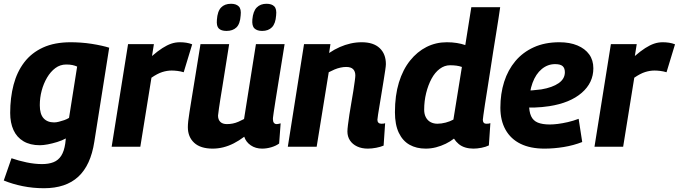

<svg xmlns="http://www.w3.org/2000/svg" viewBox="-34 -778 3599 1018"><path d="M-14 179 27 61Q64 74 107 83Q150 92 189 92Q224 92 249.5 82Q275 72 290.5 48Q306 24 312 -17L315 -44Q295 -33 269 -25Q243 -17 219 -12.5Q195 -8 177 -8Q126 -8 90.5 -29Q55 -50 37.5 -88.5Q20 -127 20 -179Q20 -260 38 -328.5Q56 -397 94.5 -447.5Q133 -498 194 -526Q255 -554 341 -554Q366 -554 395 -552Q424 -550 452.5 -545.5Q481 -541 505.5 -535.5Q530 -530 545 -525L466 -26Q447 98 381 159Q315 220 199 220Q141 220 86.5 209Q32 198 -14 179ZM375 -425Q364 -430 350.5 -433Q337 -436 317 -436Q285 -436 259.5 -417Q234 -398 215.5 -366.5Q197 -335 187 -297.5Q177 -260 177 -220Q177 -173 197 -151Q217 -129 253 -129Q264 -129 278 -132.5Q292 -136 306.5 -141Q321 -146 332 -153Z M782 -544 772 -481Q802 -507 827 -523Q852 -539 874 -546.5Q896 -554 920 -554Q937 -554 953.5 -551.5Q970 -549 985 -543L940 -395Q923 -400 906.5 -402Q890 -404 876 -404Q852 -404 826.5 -396Q801 -388 769 -366L710 0H558L645 -544Z M1094 10Q1029 10 995.5 -21Q962 -52 962 -104Q962 -117 964 -136Q966 -155 971 -185.5Q976 -216 983.5 -263.5Q991 -311 1002.5 -380Q1014 -449 1029 -544H1181Q1169 -470 1160.5 -415Q1152 -360 1145.5 -321Q1139 -282 1134.5 -253.5Q1130 -225 1127 -204Q1124 -183 1122 -165Q1122 -144 1134 -132Q1146 -120 1169 -120Q1185 -120 1200 -123Q1215 -126 1230 -132.5Q1245 -139 1260 -147L1323 -544H1475Q1457 -431 1445 -358Q1433 -285 1426.5 -243Q1420 -201 1417 -181Q1414 -161 1413.5 -155Q1413 -149 1413 -147Q1413 -133 1418.5 -126.5Q1424 -120 1433 -120Q1436 -120 1441.5 -121Q1447 -122 1454 -124L1446 -17Q1428 -4 1403.5 3Q1379 10 1356 10Q1321 10 1295.5 -7.5Q1270 -25 1261 -53Q1233 -32 1205.5 -18Q1178 -4 1150 3Q1122 10 1094 10ZM1356 -614Q1329 -614 1315 -627.5Q1301 -641 1304 -675Q1308 -719 1327.5 -738.5Q1347 -758 1379 -758Q1407 -758 1420.5 -744Q1434 -730 1430 -696Q1427 -653 1408 -633.5Q1389 -614 1356 -614ZM1167 -614Q1139 -614 1126 -627Q1113 -640 1116 -673Q1119 -718 1138 -738Q1157 -758 1191 -758Q1218 -758 1232 -744Q1246 -730 1242 -696Q1239 -651 1219.5 -632.5Q1200 -614 1167 -614Z M1578 -544H1718L1711 -497Q1739 -516 1767.5 -528.5Q1796 -541 1825 -547.5Q1854 -554 1884 -554Q1946 -554 1979 -523Q2012 -492 2012 -438Q2012 -429 2008.5 -405.5Q2005 -382 2000 -351Q1995 -320 1989.5 -286.5Q1984 -253 1979 -222.5Q1974 -192 1970.5 -170.5Q1967 -149 1967 -143Q1967 -133 1972.5 -127.5Q1978 -122 1988 -122Q1993 -122 1998.5 -122.5Q2004 -123 2008 -125L2000 -6Q1984 1 1960.5 5.5Q1937 10 1916 10Q1884 10 1859.5 -1.5Q1835 -13 1821.5 -33.5Q1808 -54 1808 -81Q1808 -93 1811 -116.5Q1814 -140 1818.5 -170.5Q1823 -201 1829 -234Q1835 -267 1839.5 -296.5Q1844 -326 1847 -348Q1850 -370 1850 -378Q1850 -399 1838.5 -411Q1827 -423 1801 -423Q1787 -423 1771 -419.5Q1755 -416 1739.5 -409.5Q1724 -403 1709 -395L1645 0H1492Z M2476 10Q2453 10 2433 4Q2413 -2 2398 -14.5Q2383 -27 2373 -43Q2354 -28 2329.5 -16Q2305 -4 2278 3Q2251 10 2223 10Q2174 10 2137.5 -10.5Q2101 -31 2080.5 -74Q2060 -117 2060 -183Q2060 -272 2081 -340.5Q2102 -409 2140 -456.5Q2178 -504 2227.5 -529Q2277 -554 2335 -554Q2364 -554 2388.5 -550Q2413 -546 2433 -539L2465 -740H2618Q2615 -719 2609.5 -682.5Q2604 -646 2596.5 -600.5Q2589 -555 2581 -504.5Q2573 -454 2565.5 -404Q2558 -354 2550.5 -308Q2543 -262 2537.5 -226Q2532 -190 2529 -168Q2526 -146 2526 -143Q2526 -133 2530.5 -127.5Q2535 -122 2546 -122Q2551 -122 2556 -122.5Q2561 -123 2566 -125L2558 -7Q2542 1 2519 5.5Q2496 10 2476 10ZM2285 -122Q2306 -122 2329 -128Q2352 -134 2370 -144L2415 -423Q2401 -428 2385.5 -430Q2370 -432 2352 -432Q2323 -432 2297.5 -413Q2272 -394 2254 -360.5Q2236 -327 2225.5 -284.5Q2215 -242 2215 -196Q2215 -173 2224 -156Q2233 -139 2249 -130.5Q2265 -122 2285 -122Z M2744 -299Q2764 -297 2788.5 -299Q2813 -301 2836 -304Q2895 -314 2928 -337Q2961 -360 2961 -395Q2961 -417 2949 -427.5Q2937 -438 2909 -438Q2870 -438 2838.5 -412Q2807 -386 2789.5 -338.5Q2772 -291 2771 -226Q2771 -186 2782 -162Q2793 -138 2817.5 -128Q2842 -118 2881 -118Q2900 -118 2924 -121Q2948 -124 2976.5 -130.5Q3005 -137 3034 -148L3053 -25Q3007 -7 2955 1.5Q2903 10 2853 10Q2778 10 2726 -15.5Q2674 -41 2646.5 -90Q2619 -139 2619 -207Q2619 -281 2639 -344Q2659 -407 2698.5 -454Q2738 -501 2796.5 -527.5Q2855 -554 2932 -554Q2987 -554 3027.5 -537Q3068 -520 3090 -489.5Q3112 -459 3112 -416Q3112 -339 3050 -285.5Q2988 -232 2878 -215Q2838 -209 2802.5 -208Q2767 -207 2735 -209Z M3342 -544 3332 -481Q3362 -507 3387 -523Q3412 -539 3434 -546.5Q3456 -554 3480 -554Q3497 -554 3513.5 -551.5Q3530 -549 3545 -543L3500 -395Q3483 -400 3466.5 -402Q3450 -404 3436 -404Q3412 -404 3386.5 -396Q3361 -388 3329 -366L3270 0H3118L3205 -544Z"/></svg>

Font: Georama ExtraCondensed Thin
Style: Bold Italic
Weight: 700
Italic angle: -9°
Version: Version 1.001